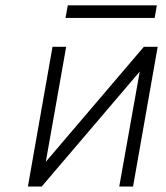

<svg xmlns="http://www.w3.org/2000/svg" viewBox="-20 -682 606 702"><path d="M82 0 172 -511H222L147.5 -90.5L506 -511H556.5L466.5 0H416L491 -420.5L132.5 0ZM219.5 -616.5 228 -662.5H553.5L545.5 -616.5Z"/></svg>

Font: Overpass ExtraLight
Style: Italic
Weight: 250
Italic angle: -10°
Designer: Delve Withrington, Dave Bailey, Thomas Jockin
Foundry: Delve Fonts LLC
Version: Version 4.000